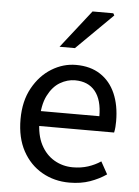

<svg xmlns="http://www.w3.org/2000/svg" viewBox="-53 -777 603 831"><g transform="rotate(5 248.0 -361.5)"><path d="M279.4 12Q213.8 12 160.7 -18.3Q107.5 -48.6 76.4 -105.5Q45.4 -162.5 45.4 -242.9Q45.4 -322.1 77.1 -379.2Q108.7 -436.4 158.8 -467.2Q208.8 -498 264.9 -498Q327.3 -498 370.5 -469.7Q413.8 -441.5 436.1 -390.3Q458.4 -339.2 458.4 -270Q458.4 -257.5 457.5 -245.2Q456.6 -232.9 453.9 -220.8H104.3V-285.6H384.2Q384.2 -356.4 353.7 -393.9Q323.1 -431.3 266.1 -431.3Q232.7 -431.3 201 -412.7Q169.3 -394 148.5 -352.8Q127.7 -311.5 127.7 -243.7Q127.7 -181.8 149.4 -139.9Q171.2 -98 208.1 -76.6Q244.9 -55.3 288.7 -55.3Q324.2 -55.3 354.4 -65Q384.7 -74.8 409.7 -91.6L439.6 -37.7Q408.3 -16 368.7 -2Q329.1 12 279.4 12ZM186.3 -570 315.3 -734.7H405.5L410.5 -725.6L253.1 -570Z"/></g></svg>

Font: Source Sans 3
Style: Regular
Weight: 200
Designer: Paul D. Hunt
Foundry: Adobe
Version: Version 3.046;hotconv 1.0.118;makeotfexe 2.5.65603